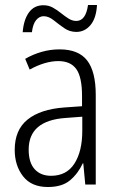

<svg xmlns="http://www.w3.org/2000/svg" viewBox="-20 -740 475 770"><path d="M219 -542Q295 -542 329.5 -497.5Q364 -453 364 -359V0H322L314 -85H312Q293 -44 261 -17Q229 10 172 10Q106 10 72.5 -33Q39 -76 39 -139Q39 -219 90.5 -260.5Q142 -302 238 -309L309 -314V-355Q309 -431 286 -463Q263 -495 214 -495Q161 -495 99 -461L81 -504Q112 -522 147 -532Q182 -542 219 -542ZM244 -267Q95 -257 95 -140Q95 -88 119 -61.5Q143 -35 185 -35Q247 -35 278.5 -84Q310 -133 310 -216V-272ZM71 -611Q75 -661 96 -690Q117 -719 154 -719Q175 -719 192 -709.5Q209 -700 224.5 -687.5Q240 -675 255 -665.5Q270 -656 286 -656Q324 -656 333 -720H369Q366 -667 343 -639.5Q320 -612 286 -612Q259 -612 237 -627.5Q215 -643 195 -659Q175 -675 155 -675Q138 -675 125 -659.5Q112 -644 108 -611Z"/></svg>

Font: Noto Sans Khmer UI Condensed Light
Style: Regular
Weight: 300
Width: 3
Designer: Danh Hong and the Monotype Design Team
Foundry: Monotype Imaging Inc.
Version: Version 2.002; ttfautohint (v1.8.4.7-5d5b)